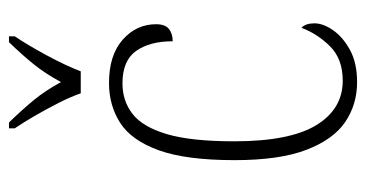

<svg xmlns="http://www.w3.org/2000/svg" viewBox="-214 -592 816 428"><g transform="rotate(-90 194.0 -378.0)"><path d="M225 10Q175 10 136 -16.5Q97 -43 74 -103Q51 -163 51 -263Q51 -371 73 -432Q95 -493 134 -518Q173 -543 223 -543Q285 -543 319.5 -512.5Q354 -482 354 -438Q354 -418 343.5 -409.5Q333 -401 316 -401Q316 -452 294.5 -482.5Q273 -513 222 -513Q183 -513 154 -490.5Q125 -468 109 -414Q93 -360 93 -264Q93 -140 129 -81Q165 -22 228 -22Q277 -22 305 -50.5Q333 -79 346 -114Q356 -105 356 -85Q356 -66 341 -44Q326 -22 297 -6Q268 10 225 10ZM200 -606Q192 -629 178.5 -655.5Q165 -682 150 -708Q135 -734 122 -753V-766H135Q164 -736 185 -710.5Q206 -685 225 -650Q244 -685 264.5 -710.5Q285 -736 314 -766H327V-753Q308 -725 285 -682.5Q262 -640 249 -606Z"/></g></svg>

Font: Noto Serif Bengali Condensed ExtraLight
Style: Regular
Weight: 200
Width: 3
Designer: Juan Bruce, Universal Thirst, Indian Type Foundry and the Monotype Design Team.
Foundry: Monotype Imaging Inc.
Version: Version 2.003; ttfautohint (v1.8.4.7-5d5b)